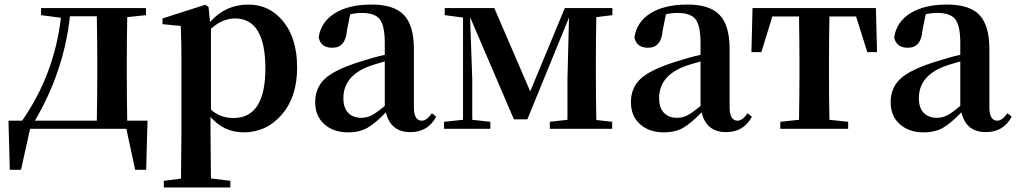

<svg xmlns="http://www.w3.org/2000/svg" viewBox="-20 -571 4505 851"><path d="M134.8 -36.1H409.2Q411.1 -149.4 411.1 -235.4V-299.8Q411.1 -385.7 409.2 -499H290Q263.7 -255.9 134.8 -36.1ZM543.9 -36.1H633.8L627.9 181.6H579.1L540 0H113.3L73.2 181.6H23.4L17.6 -36.1H78.1Q220.7 -241.2 250 -492.2L162.1 -503.9V-535.2H627V-503.9L543.9 -495.1Q542 -381.8 542 -299.8V-235.4Q542 -149.4 543.9 -36.1Z M915 -443.4V-85Q956.1 -47.9 1014.6 -47.9Q1156.2 -47.9 1156.2 -267.6Q1156.2 -489.3 1021.5 -489.3Q965.8 -489.3 915 -443.4ZM904.3 -540 911.1 -473.6Q979.5 -550.8 1081.1 -550.8Q1174.8 -550.8 1235.8 -475.6Q1296.9 -400.4 1296.9 -271.5Q1296.9 -141.6 1229 -63Q1161.1 15.6 1059.6 15.6Q972.7 15.6 913.1 -52.7V15.6Q913.1 75.2 915 219.7L1001 230.5V259.8H706.1V230.5L782.2 220.7Q784.2 76.2 784.2 15.6V-305.7Q784.2 -384.8 781.2 -456.1L700.2 -463.9V-489.3L889.6 -549.8Z M1685.5 -101.6V-298.8Q1627 -282.2 1611.3 -275.4Q1502 -232.4 1502 -135.7Q1502 -92.8 1523.4 -70.8Q1544.9 -48.8 1582 -48.8Q1606.4 -48.8 1627.9 -60.1Q1649.4 -71.3 1685.5 -101.6ZM1894.5 -69.3 1913.1 -53.7Q1877 14.6 1798.8 14.6Q1710.9 14.6 1690.4 -73.2Q1644.5 -25.4 1609.4 -4.9Q1574.2 15.6 1522.5 15.6Q1458 15.6 1417.5 -20.5Q1377 -56.6 1377 -118.2Q1377 -181.6 1420.4 -222.2Q1463.9 -262.7 1577.1 -297.9Q1637.7 -317.4 1685.5 -328.1V-378.9Q1685.5 -457 1663.6 -485.4Q1641.6 -513.7 1584 -513.7Q1558.6 -513.7 1532.2 -507.8L1517.6 -435.5Q1511.7 -359.4 1453.1 -359.4Q1401.4 -359.4 1392.6 -405.3Q1402.3 -473.6 1463.9 -512.2Q1525.4 -550.8 1627.9 -550.8Q1726.6 -550.8 1770.5 -504.4Q1814.5 -458 1814.5 -353.5V-95.7Q1814.5 -36.1 1849.6 -36.1Q1871.1 -36.1 1894.5 -69.3Z M2694.3 -503.9 2623 -495.1Q2621.1 -381.8 2621.1 -299.8V-235.4Q2621.1 -152.3 2623 -39.1L2693.4 -31.2V0H2417V-31.2L2495.1 -40V-218.8L2502 -493.2L2317.4 -42H2257.8L2063.5 -495.1L2073.2 -219.7V-40L2153.3 -31.2V0H1948.2V-31.2L2032.2 -40V-493.2L1951.2 -503.9V-535.2H2170.9L2330.1 -166L2483.4 -535.2H2694.3Z M3085 -101.6V-298.8Q3026.4 -282.2 3010.7 -275.4Q2901.4 -232.4 2901.4 -135.7Q2901.4 -92.8 2922.9 -70.8Q2944.3 -48.8 2981.4 -48.8Q3005.9 -48.8 3027.3 -60.1Q3048.8 -71.3 3085 -101.6ZM3293.9 -69.3 3312.5 -53.7Q3276.4 14.6 3198.2 14.6Q3110.4 14.6 3089.8 -73.2Q3043.9 -25.4 3008.8 -4.9Q2973.6 15.6 2921.9 15.6Q2857.4 15.6 2816.9 -20.5Q2776.4 -56.6 2776.4 -118.2Q2776.4 -181.6 2819.8 -222.2Q2863.3 -262.7 2976.6 -297.9Q3037.1 -317.4 3085 -328.1V-378.9Q3085 -457 3063 -485.4Q3041 -513.7 2983.4 -513.7Q2958 -513.7 2931.6 -507.8L2917 -435.5Q2911.1 -359.4 2852.5 -359.4Q2800.8 -359.4 2792 -405.3Q2801.8 -473.6 2863.3 -512.2Q2924.8 -550.8 3027.3 -550.8Q3126 -550.8 3169.9 -504.4Q3213.9 -458 3213.9 -353.5V-95.7Q3213.9 -36.1 3249 -36.1Q3270.5 -36.1 3293.9 -69.3Z M3774.4 -498H3656.2Q3654.3 -384.8 3654.3 -299.8V-235.4Q3654.3 -153.3 3656.2 -40L3739.3 -31.2V0H3438.5V-31.2L3521.5 -40Q3523.4 -153.3 3523.4 -235.4V-299.8Q3523.4 -384.8 3521.5 -498H3403.3L3354.5 -339.8H3310.5L3315.4 -535.2H3862.3L3867.2 -339.8H3824.2Z M4236.3 -101.6V-298.8Q4177.7 -282.2 4162.1 -275.4Q4052.7 -232.4 4052.7 -135.7Q4052.7 -92.8 4074.2 -70.8Q4095.7 -48.8 4132.8 -48.8Q4157.2 -48.8 4178.7 -60.1Q4200.2 -71.3 4236.3 -101.6ZM4445.3 -69.3 4463.9 -53.7Q4427.7 14.6 4349.6 14.6Q4261.7 14.6 4241.2 -73.2Q4195.3 -25.4 4160.2 -4.9Q4125 15.6 4073.2 15.6Q4008.8 15.6 3968.3 -20.5Q3927.7 -56.6 3927.7 -118.2Q3927.7 -181.6 3971.2 -222.2Q4014.6 -262.7 4127.9 -297.9Q4188.5 -317.4 4236.3 -328.1V-378.9Q4236.3 -457 4214.4 -485.4Q4192.4 -513.7 4134.8 -513.7Q4109.4 -513.7 4083 -507.8L4068.4 -435.5Q4062.5 -359.4 4003.9 -359.4Q3952.1 -359.4 3943.4 -405.3Q3953.1 -473.6 4014.6 -512.2Q4076.2 -550.8 4178.7 -550.8Q4277.3 -550.8 4321.3 -504.4Q4365.2 -458 4365.2 -353.5V-95.7Q4365.2 -36.1 4400.4 -36.1Q4421.9 -36.1 4445.3 -69.3Z"/></svg>

Font: GenRyuMin TW TTF Bold
Style: Regular
Weight: 700
Version: Version 1.300